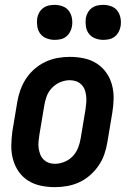

<svg xmlns="http://www.w3.org/2000/svg" viewBox="-20 -762 540 790"><path d="M206 8Q176 8 147.5 2Q119 -4 95.5 -19Q72 -34 56.5 -56.5Q41 -79 33.5 -106.5Q26 -134 26.5 -163.5Q27 -193 31 -222L51 -342Q55 -367 64 -392Q73 -417 87.5 -439Q102 -461 123 -479Q144 -497 168 -508Q192 -519 217 -523.5Q242 -528 267 -528Q297 -528 325.5 -522Q354 -516 377.5 -501Q401 -486 417 -463.5Q433 -441 440.5 -413.5Q448 -386 447.5 -356.5Q447 -327 442 -298L422 -178Q418 -153 409.5 -128Q401 -103 386 -81Q371 -59 350.5 -41Q330 -23 306 -12Q282 -1 256.5 3.5Q231 8 206 8ZM206 -88Q225 -88 245 -96Q265 -104 279.5 -119.5Q294 -135 301.5 -154.5Q309 -174 312 -193L332 -313Q334 -327 335 -340.5Q336 -354 334.5 -367.5Q333 -381 328.5 -393Q324 -405 315 -414Q306 -423 293.5 -427.5Q281 -432 267 -432Q248 -432 228.5 -424Q209 -416 194 -400.5Q179 -385 172 -365.5Q165 -346 162 -327L142 -207Q140 -193 138.5 -179.5Q137 -166 139 -152.5Q141 -139 145.5 -127Q150 -115 159 -106Q168 -97 180 -92.5Q192 -88 206 -88ZM405 -598Q388 -598 372 -604Q356 -610 346 -623Q336 -636 333.5 -653Q331 -670 333 -687Q335 -699 341.5 -710.5Q348 -722 358.5 -729.5Q369 -737 381 -739.5Q393 -742 405 -742Q422 -742 438 -736Q454 -730 463.5 -717Q473 -704 476 -687Q479 -670 476 -653Q474 -641 467.5 -629.5Q461 -618 451 -610.5Q441 -603 429 -600.5Q417 -598 405 -598ZM205 -598Q188 -598 172 -604Q156 -610 146 -623Q136 -636 133.5 -653Q131 -670 133 -687Q135 -699 141.5 -710.5Q148 -722 158.5 -729.5Q169 -737 181 -739.5Q193 -742 205 -742Q222 -742 238 -736Q254 -730 263.5 -717Q273 -704 276 -687Q279 -670 276 -653Q274 -641 267.5 -629.5Q261 -618 251 -610.5Q241 -603 229 -600.5Q217 -598 205 -598Z"/></svg>

Font: Iosevka
Style: Bold Italic
Weight: 700
Italic angle: -9°
Monospace: yes
Designer: Belleve Invis
Foundry: Belleve Invis
Version: Version 32.5.0; ttfautohint (v1.8.4)